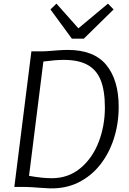

<svg xmlns="http://www.w3.org/2000/svg" viewBox="-20 -1030 712 1058"><path d="M255 8Q226.5 7 203 5Q179.5 3 154.5 1.5Q129.5 0 97 0H59L153 -747H210Q221.5 -747 235 -747.8Q248.5 -748.5 263 -749.8Q277.5 -751 292.8 -752.2Q308 -753.5 323.2 -754.2Q338.5 -755 353 -755Q498 -755 566 -671.8Q634 -588.5 634 -442Q634 -348 607.2 -265.5Q580.5 -183 530.8 -120.8Q481 -58.5 411.2 -24.2Q341.5 10 255 8ZM265 -48Q357.5 -48 424 -104Q490 -159.5 524 -248.2Q558 -337 558 -438Q558 -529.5 535 -588Q512 -645 462.5 -672.5Q413 -700 332 -700Q309 -700 281 -697.8Q253 -695.5 219 -691L140 -61Q177 -54.5 208 -51.2Q239 -48 265 -48ZM442 -817H376L258 -978L291 -1010L412 -874L575 -1010L606 -978Z"/></svg>

Font: Merriweather Sans Variable Regular
Style: Italic
Weight: 300
Italic angle: -8°
Designer: Eben Sorkin
Foundry: Eben Sorkin
Version: Version 2.001